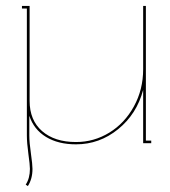

<svg xmlns="http://www.w3.org/2000/svg" viewBox="-20 -484 575 649"><path d="M79.1 -25.9Q79.1 -2.4 84.5 34.7Q89.8 71.8 89.8 86.9Q89.8 120.6 74.2 145L66.9 140.1Q81.1 118.7 81.1 86.9Q81.1 73.2 75.9 35.9Q70.8 -1.5 70.8 -25.9V-455.1H54.2V-463.9H80.1V-143.1Q80.1 -77.6 122.3 -40.8Q164.6 -3.9 236.8 -3.9Q297.4 -3.9 349.4 -35.6Q401.4 -67.4 432.6 -124.3Q463.9 -181.2 463.9 -250V-463.9H473.1V-8.8H491.2V0H463.9V-180.2Q442.4 -98.6 379.4 -47.4Q316.4 3.9 236.8 3.9Q176.8 3.9 135.5 -21.2Q94.2 -46.4 79.1 -92.8Z"/></svg>

Font: Rawengulk
Style: Ultralight
Weight: 200
Version: Version 0.92